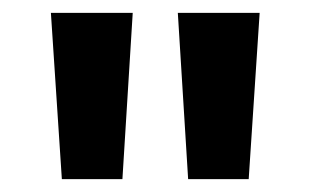

<svg xmlns="http://www.w3.org/2000/svg" viewBox="-20 -820 482 298"><path d="M76 -542H170L186 -800H59ZM272 -542H366L383 -800H256Z"/></svg>

Font: Noto Sans Malayalam ExtraCondensed
Style: Bold
Weight: 700
Width: 2
Designer: Jelle Bosma - Monotype Design Team
Foundry: Monotype Imaging Inc.
Version: Version 2.104